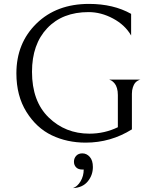

<svg xmlns="http://www.w3.org/2000/svg" viewBox="-20 -720 792 984"><path d="M419 11Q324 11 245.5 -26.5Q167 -64 115.5 -146.5Q64 -229 64 -344Q64 -499 167 -599.5Q270 -700 436 -700Q561 -700 652 -649V-538Q621 -592 559.5 -625Q498 -658 434 -658Q300 -658 222 -575.5Q144 -493 144 -352Q144 -201 229.5 -118Q315 -35 438 -35Q516 -35 584 -68V-233Q584 -253 579.5 -268Q575 -283 568.5 -291Q562 -299 555.5 -304Q549 -309 544 -310L540 -312H700Q698 -312 695 -311Q692 -310 684.5 -305.5Q677 -301 671.5 -294Q666 -287 661 -272.5Q656 -258 656 -239V-57Q547 11 419 11ZM354 244Q377 236 393 209Q409 182 409 149H403Q381 149 370 137.5Q359 126 359 109Q359 91 370.5 78.5Q382 66 402 66Q424 66 440 84Q456 102 456 136Q456 178 429.5 210Q403 242 354 244Z"/></svg>

Font: Bellefair
Style: Regular
Weight: 400
Designer: Nick Shinn, Liron Lavi Turkenic
Foundry: Shinntype
Version: Version 1.003;PS 001.003;hotconv 1.0.88;makeotf.lib2.5.64775